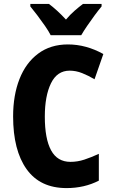

<svg xmlns="http://www.w3.org/2000/svg" viewBox="-20 -951 577 981"><path d="M336 -590Q272 -590 240.5 -525.5Q209 -461 209 -355Q209 -242 241 -183Q273 -124 340 -124Q376 -124 411 -135.5Q446 -147 485 -165V-28Q411 10 320 10Q185 10 116 -86.5Q47 -183 47 -356Q47 -464 79.5 -547Q112 -630 175 -677Q238 -724 327 -724Q374 -724 419.5 -711.5Q465 -699 508 -675L463 -546Q431 -565 399.5 -577.5Q368 -590 336 -590ZM239 -771Q229 -791 210 -818.5Q191 -846 170.5 -873Q150 -900 135 -918V-931H230Q249 -917 271.5 -896.5Q294 -876 317 -851Q339 -877 361.5 -896.5Q384 -916 404 -931H499V-918Q483 -899 463.5 -872.5Q444 -846 425.5 -819Q407 -792 395 -771Z"/></svg>

Font: Noto Sans Gujarati UI Condensed ExtraBold
Style: Regular
Weight: 800
Width: 3
Designer: Jelle Bosma - Monotype Design Team, Universal Thirst
Foundry: Monotype Imaging Inc.
Version: Version 2.106; ttfautohint (v1.8.4.7-5d5b)